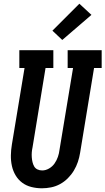

<svg xmlns="http://www.w3.org/2000/svg" viewBox="-20 -1005 567 1033"><path d="M205 8Q176 8 148.5 1Q121 -6 99.5 -22Q78 -38 64 -61.5Q50 -85 44 -112.5Q38 -140 38.5 -169Q39 -198 44 -228L112 -639H84V-735H267V-639H225L155 -212Q152 -198 151 -185Q150 -172 151 -158.5Q152 -145 155 -132.5Q158 -120 164 -109.5Q170 -99 181.5 -93.5Q193 -88 207 -88Q226 -88 244 -98.5Q262 -109 273.5 -125.5Q285 -142 291.5 -161Q298 -180 300 -198L373 -639H344V-735H527V-639H486L411 -183Q407 -158 399 -134Q391 -110 377.5 -87.5Q364 -65 345 -46Q326 -27 303 -14.5Q280 -2 255 3Q230 8 206 8ZM315 -790 262 -840 407 -985 472 -925Z"/></svg>

Font: Iosevka Curly Slab
Style: Bold Italic
Weight: 700
Italic angle: -9°
Monospace: yes
Designer: Belleve Invis
Foundry: Belleve Invis
Version: Version 22.1.2; ttfautohint (v1.8.4)